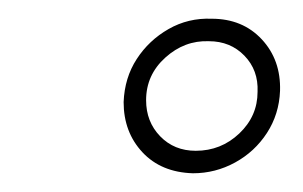

<svg xmlns="http://www.w3.org/2000/svg" viewBox="-20 -664 323 205"><path d="M112 -555Q113 -581 126 -601Q139 -621 160 -633Q181 -645 206 -644Q239 -644 259.5 -622Q280 -600 279 -567Q278 -542 265 -522Q252 -502 231 -490.5Q210 -479 186 -479Q152 -480 132 -501.5Q112 -523 112 -555ZM189 -503Q216 -503 235.5 -521.5Q255 -540 255 -566Q256 -589 241 -604.5Q226 -620 203 -620Q177 -621 156.5 -602.5Q136 -584 136 -557Q136 -534 151 -518.5Q166 -503 189 -503Z"/></svg>

Font: Josefin Sans ExtraLight
Style: Italic
Weight: 250
Italic angle: -7°
Designer: Santiago Orozco
Foundry: Typemade
Version: Version 2.000